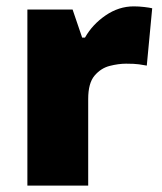

<svg xmlns="http://www.w3.org/2000/svg" viewBox="-20 -583 509 603"><path d="M400 -563Q416 -563 433 -561Q450 -559 458 -557L441 -377Q431 -379 416.5 -381Q402 -383 376 -383Q352 -383 324.5 -376Q297 -369 277 -345.5Q257 -322 257 -272V0H66V-553H208L238 -465H247Q270 -506 311.5 -534.5Q353 -563 400 -563Z"/></svg>

Font: Noto Sans Syriac Eastern Black
Style: Regular
Weight: 900
Designer: Patrick Giasson and the Monotype Design Team
Foundry: Monotype Imaging Inc.
Version: Version 3.001; ttfautohint (v1.8.4.7-5d5b)